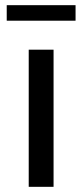

<svg xmlns="http://www.w3.org/2000/svg" viewBox="-20 -722 319 742"><path d="M91 -530H187V0H91ZM6 -702H272V-642H6Z"/></svg>

Font: APTA Sans Medium
Style: Bold
Weight: 500
Version: Version 7.200